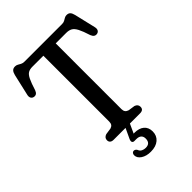

<svg xmlns="http://www.w3.org/2000/svg" viewBox="-268 -825 1136 1136"><g transform="rotate(-45 300.0 -257.0)"><path d="M144.7 -700H459.6Q472 -700 480.7 -704.9Q489.4 -709.8 497.5 -714.4Q505.6 -719.1 515.3 -719.1Q531 -719.1 539.1 -710.4Q547.1 -701.8 551.6 -683.2L582.9 -550.4Q586.7 -535 581.5 -525.1Q576.3 -515.3 564.7 -512.9Q554 -510.7 545.3 -515.9Q536.6 -521.2 530.9 -535.6Q516.4 -581.8 504.1 -605.4Q491.7 -629.1 476.8 -637.4Q461.9 -645.7 439.1 -645.7H351.6V-95.1Q351.6 -81 358 -72.7Q364.3 -64.3 377.4 -60.5L418.8 -54.4Q441.4 -46.7 441.4 -25.9Q441.4 0 411.6 0H190.4Q176.1 0 168.4 -6.8Q160.6 -13.5 160.6 -25.9Q160.6 -46.7 183.2 -54.4L224.6 -60.5Q237.1 -64.3 242.7 -72.7Q248.3 -81 248.3 -95.1V-645.7H156.3Q134.3 -645.7 120.6 -637.5Q106.9 -629.4 95.5 -605.7Q84 -582.1 69.5 -535.6Q64.1 -521.2 55.7 -515.9Q47.2 -510.7 36 -512.9Q24.4 -515.3 19.1 -525.1Q13.8 -535 17.6 -550.4L48.3 -683.8Q52.8 -702.4 61.1 -711Q69.4 -719.7 84.6 -719.7Q95.2 -719.7 103.6 -714.9Q111.9 -710.1 121.4 -705Q130.8 -700 144.7 -700ZM294 -8.2H330.5L295.3 68.3L271.2 61.2Q278.8 59.5 287.5 58.6Q296.2 57.7 307.2 57.7Q345.4 57.7 367.4 76.2Q389.3 94.8 389.3 128.7Q389.3 163.6 364.7 184.8Q340 206 296.8 206Q259.7 206 235.6 190Q211.5 173.9 211.5 150.9Q211.5 141.8 216.3 135.8Q221.1 129.7 228.3 129.7Q235.2 129.7 239.9 133Q244.6 136.4 247.9 141.7Q253.4 156.4 265.3 162.3Q277.2 168.3 291.5 168.3Q330.1 168.3 330.1 128.9Q330.1 111.5 319.7 101.8Q309.2 92 288.7 92H272.7Q261 92 257.9 84.2Q254.7 76.3 259.5 65.5Z"/></g></svg>

Font: Fraunces 144pt S100 Black
Style: Regular
Weight: 900
Version: Version 1.000